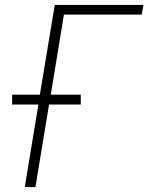

<svg xmlns="http://www.w3.org/2000/svg" viewBox="-20 -755 616 775"><path d="M80 0H123L178 -333H306V-373H185L238 -696H552L559 -735H201L141 -373H29V-333H135Z"/></svg>

Font: Iosevka Sparkle Extralight
Style: Italic
Weight: 200
Italic angle: -9°
Designer: Belleve Invis
Foundry: Belleve Invis
Version: Version 4.5.0; ttfautohint (v1.8.3)